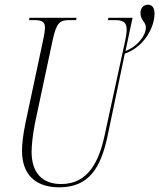

<svg xmlns="http://www.w3.org/2000/svg" viewBox="-20 -790 680 820"><path d="M233 10C361 10 410 -74 439 -207L513 -561C595 -589 640 -672 640 -733C640 -757 629 -770 612 -770C595 -770 580 -758 580 -735C580 -702 603 -697 603 -673C603 -637 566 -591 516 -572L546 -714H443L441 -704H470C502 -704 521 -699 521 -663C521 -651 519 -639 515 -618L427 -213C404 -105 359 -4 241 -4C159 -4 115 -54 115 -141C115 -167 119 -213 130 -267L205 -619C221 -693 236 -704 274 -704H305L307 -714H106L104 -704H130C159 -704 172 -696 172 -673C172 -664 170 -645 164 -618L89 -266C79 -217 74 -177 74 -146C74 -47 129 10 233 10Z"/></svg>

Font: Noto Serif Display ExtraCondensed ExtraLight
Style: Italic
Weight: 200
Width: 2
Italic angle: -12°
Designer: Monotype Design Team
Foundry: Monotype Imaging Inc.
Version: Version 2.009